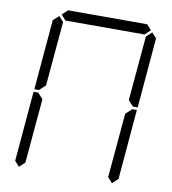

<svg xmlns="http://www.w3.org/2000/svg" viewBox="-100 -1087 1016 1131"><g transform="rotate(10 408.0 -521.0)"><path d="M131 -511 128 -508H100L136 -927L170 -958L198 -927L164 -542ZM182 -969 215 -1000H688L716 -969L683 -938H210ZM90 -42 62 -73 98 -492H126L129 -489L157 -458L123 -73ZM685 -489 688 -492H716L680 -73L646 -42L618 -73L652 -458ZM726 -958 754 -927 718 -508H690L687 -511L659 -541L693 -927Z"/></g></svg>

Font: DSEG7 Classic
Style: Light Italic
Weight: 300
Italic angle: -5°
Designer: Keshikan(Twitter:@keshinomi_88pro)
Version: Version 0.46